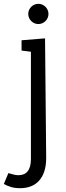

<svg xmlns="http://www.w3.org/2000/svg" viewBox="-66 -746 347 1006"><path d="M135 -620C164 -620 188 -644 188 -673C188 -702 164 -726 135 -726C106 -726 82 -702 82 -673C82 -644 106 -620 135 -620ZM40 240C122 240 176 188 176 82L170 -545L47 -535V-481L96 -475V88C96 145 72 172 31 172C16 172 0 168 -22 161L-46 218C-20 232 3 240 40 240Z"/></svg>

Font: Frost Regular
Style: Regular
Weight: 400
Designer: Lee Frost
Foundry: Lee Frost for Ice Communication Norge AS
Version: Version 2.011;hotconv 1.0.107;makeotfexe 2.5.65593